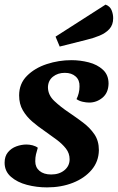

<svg xmlns="http://www.w3.org/2000/svg" viewBox="-24 -791 511 833"><path d="M180 22Q135 22 93 11Q51 0 23.5 -24Q-4 -48 -4 -85Q-4 -113 10.5 -130.5Q25 -148 47 -156Q69 -164 91 -164Q104 -164 117.5 -160.5Q131 -157 140 -150Q135 -134 132 -121Q129 -108 129 -91Q129 -65 147.5 -49.5Q166 -34 198 -34Q233 -34 255.5 -52.5Q278 -71 278 -100Q278 -126 262 -146.5Q246 -167 221 -185.5Q196 -204 169 -223Q141 -242 116 -263.5Q91 -285 75 -312.5Q59 -340 59 -377Q59 -428 93 -462Q127 -496 179 -513Q231 -530 286 -530Q324 -530 361 -520.5Q398 -511 422.5 -488.5Q447 -466 447 -428Q446 -388 420.5 -367Q395 -346 363 -346Q350 -346 334.5 -349.5Q319 -353 308 -361Q314 -373 317.5 -387Q321 -401 321 -416Q322 -443 304.5 -459Q287 -475 257 -475Q227 -475 206 -458.5Q185 -442 184 -413Q184 -379 211.5 -353Q239 -327 275 -303Q306 -282 336 -259.5Q366 -237 385.5 -208.5Q405 -180 405 -139Q404 -90 373.5 -54Q343 -18 292.5 2Q242 22 180 22ZM235 -589 217 -632 434 -771Q453 -764 460 -747Q467 -730 467 -712Q467 -683 450.5 -665Q434 -647 407 -636Q380 -625 350 -618Z"/></svg>

Font: Sansita Swashed Medium
Style: Regular
Weight: 500
Designer: Pablo Cosgaya
Foundry: Omnibus-Type
Version: Version 1.003; ttfautohint (v1.8.3)